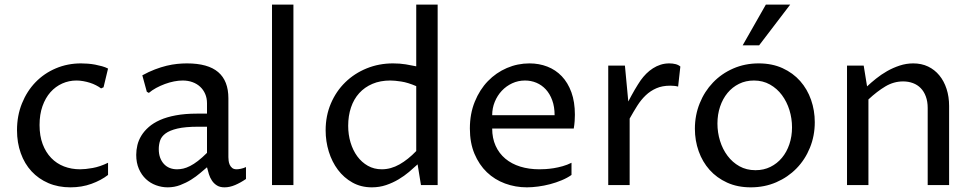

<svg xmlns="http://www.w3.org/2000/svg" viewBox="-20 -802 4219 832"><path d="M448.2 -43.9Q418 -20.5 376.2 -5.4Q334.5 9.8 285.2 9.8Q232.4 9.8 189.7 -8.5Q147 -26.9 116.7 -59.6Q86.4 -92.3 70.1 -137.9Q53.7 -183.6 53.7 -237.8Q53.7 -300.8 75.2 -354Q96.7 -407.2 134 -445.8Q171.4 -484.4 222.2 -505.9Q272.9 -527.3 331.1 -527.3Q344.7 -527.3 360.6 -526.1Q376.5 -524.9 392.1 -522Q407.7 -519 422.4 -514.9Q437 -510.7 448.2 -504.9L428.7 -423.8L418 -418.9Q408.2 -426.3 395.8 -432.6Q383.3 -439 369.4 -443.4Q355.5 -447.8 340.6 -450.4Q325.7 -453.1 311.5 -453.1Q278.8 -453.1 249.8 -440.2Q220.7 -427.2 198.7 -402.6Q176.8 -377.9 164.1 -342Q151.4 -306.2 151.4 -260.3Q151.4 -213.4 164.8 -177.7Q178.2 -142.1 201.7 -117.7Q225.1 -93.3 257.3 -80.8Q289.6 -68.4 327.1 -68.4Q349.6 -68.4 381.3 -74Q413.1 -79.6 448.2 -96.7Z M877 -77.1Q864.7 -66.9 847.4 -52Q830.1 -37.1 808.3 -23.4Q786.6 -9.8 761 0Q735.4 9.8 706.5 9.8Q680.7 9.8 656 0.7Q631.3 -8.3 612.3 -26.1Q593.3 -43.9 581.8 -70.3Q570.3 -96.7 570.3 -130.9Q570.3 -151.9 575.4 -173.3Q580.6 -194.8 592.8 -214.6Q605 -234.4 624.8 -251.7Q644.5 -269 673.6 -282Q702.6 -294.9 742.2 -302.2Q781.7 -309.6 833 -309.6H877V-354.5Q877 -377 869.1 -395Q861.3 -413.1 847.4 -426Q833.5 -439 814.2 -446Q794.9 -453.1 771.5 -453.1Q753.9 -453.1 734.1 -449.2Q714.4 -445.3 694.6 -438Q674.8 -430.7 656.7 -420.9Q638.7 -411.1 625 -399.4L616.2 -404.3L596.7 -475.6Q625 -491.2 651.4 -501.2Q677.7 -511.2 701.9 -517.1Q726.1 -522.9 748 -525.1Q770 -527.3 790 -527.3Q881.3 -527.3 925.5 -489.5Q969.7 -451.7 969.7 -376V-121.1Q969.7 -114.7 970.7 -105.7Q971.7 -96.7 975.3 -88.4Q979 -80.1 986.1 -74.2Q993.2 -68.4 1005.4 -68.4Q1012.2 -68.4 1023.4 -70.6Q1034.7 -72.8 1045.9 -78.1V-26.4Q1022.5 -10.3 998.8 -0.2Q975.1 9.8 953.1 9.8Q933.1 9.8 920.2 1.7Q907.2 -6.3 898.7 -19Q890.1 -31.7 885.3 -47.1Q880.4 -62.5 877 -77.1ZM877 -252.9H839.8Q782.7 -252.9 748.8 -244.9Q714.8 -236.8 697 -223.4Q679.2 -210 673.6 -192.4Q668 -174.8 668 -155.8Q668 -135.3 673.8 -119.1Q679.7 -103 690.2 -91.6Q700.7 -80.1 715.3 -74.2Q730 -68.4 747.1 -68.4Q760.3 -68.4 774.2 -71.5Q788.1 -74.7 804 -82.8Q819.8 -90.8 837.6 -104.5Q855.5 -118.2 877 -139.6Z M1158.7 -782.2H1251.5V0H1158.7Z M1783.7 -428.7Q1747.6 -444.3 1718.8 -448.7Q1689.9 -453.1 1671.4 -453.1Q1627.9 -453.1 1594 -438.7Q1560.1 -424.3 1536.6 -398.4Q1513.2 -372.6 1501 -336.4Q1488.8 -300.3 1488.8 -256.8Q1488.8 -218.8 1499 -184.6Q1509.3 -150.4 1528.3 -124.5Q1547.4 -98.6 1574.2 -83.5Q1601.1 -68.4 1634.3 -68.4Q1673.8 -68.4 1711.2 -89.6Q1748.5 -110.8 1783.7 -147.5ZM1783.7 -782.2H1876.5V0H1804.2L1789.6 -89.8Q1772.9 -74.2 1752.4 -56.9Q1731.9 -39.6 1707 -24.7Q1682.1 -9.8 1653.1 0Q1624 9.8 1591.3 9.8Q1544.4 9.8 1507.3 -11Q1470.2 -31.7 1444.3 -66.2Q1418.5 -100.6 1404.8 -145Q1391.1 -189.5 1391.1 -237.3Q1391.1 -300.3 1413.8 -353.5Q1436.5 -406.7 1476.1 -445.3Q1515.6 -483.9 1568.8 -505.6Q1622.1 -527.3 1683.1 -527.3Q1712.4 -527.3 1738 -523.2Q1763.7 -519 1783.7 -514.6Z M2456.5 -43.9Q2438 -30.8 2413.8 -20.8Q2389.6 -10.7 2363.8 -3.9Q2337.9 2.9 2311.8 6.3Q2285.6 9.8 2263.2 9.8Q2213.4 9.8 2168.5 -6.8Q2123.5 -23.4 2089.8 -55.7Q2056.2 -87.9 2036.1 -135.5Q2016.1 -183.1 2016.1 -245.1Q2016.1 -309.1 2037.4 -361.3Q2058.6 -413.6 2094.2 -450.4Q2129.9 -487.3 2176.5 -507.3Q2223.1 -527.3 2274.4 -527.3Q2315.9 -527.3 2351.8 -513.4Q2387.7 -499.5 2414.3 -471.7Q2440.9 -443.8 2456.1 -402.1Q2471.2 -360.4 2471.2 -304.7Q2471.2 -293.5 2470.2 -277.8Q2469.2 -262.2 2466.3 -245.1H2112.8Q2112.8 -203.1 2127.7 -170.2Q2142.6 -137.2 2169.7 -114.5Q2196.8 -91.8 2234.4 -80.1Q2272 -68.4 2317.4 -68.4Q2328.6 -68.4 2344.7 -69.3Q2360.8 -70.3 2379.4 -73.2Q2397.9 -76.2 2418 -81.8Q2438 -87.4 2456.5 -96.7ZM2383.3 -302.7Q2383.3 -339.4 2373 -367.4Q2362.8 -395.5 2345.2 -414.6Q2327.6 -433.6 2304.4 -443.4Q2281.2 -453.1 2254.9 -453.1Q2225.6 -453.1 2199.7 -441.2Q2173.8 -429.2 2154.5 -408.7Q2135.3 -388.2 2124 -360.8Q2112.8 -333.5 2112.8 -302.7Z M2615.7 -517.6H2688L2702.6 -362.3Q2709 -374.5 2716.1 -387.5Q2723.1 -400.4 2730.2 -412.6Q2737.3 -424.8 2744.1 -435.5Q2751 -446.3 2756.3 -454.1Q2767.1 -469.2 2780.5 -482.7Q2793.9 -496.1 2809.6 -506.1Q2825.2 -516.1 2842.8 -521.7Q2860.4 -527.3 2880.4 -527.3Q2894.5 -527.3 2907.2 -524.2Q2919.9 -521 2928.2 -513.7L2918.5 -426.8Q2909.7 -429.2 2901.1 -429.9Q2892.6 -430.7 2884.3 -430.7Q2849.6 -430.7 2824 -419.4Q2798.3 -408.2 2778.1 -388.9Q2757.8 -369.6 2741.5 -343.8Q2725.1 -317.9 2708.5 -288.1V0H2615.7Z M3233.4 9.8Q3175.8 9.8 3130.9 -10.7Q3085.9 -31.2 3054.9 -65.9Q3023.9 -100.6 3007.6 -146.7Q2991.2 -192.9 2991.2 -244.1Q2991.2 -302.7 3012 -354.2Q3032.7 -405.8 3069.6 -444.3Q3106.4 -482.9 3157.2 -505.1Q3208 -527.3 3267.6 -527.3Q3325.7 -527.3 3371.1 -506.6Q3416.5 -485.8 3447.5 -450.7Q3478.5 -415.5 3494.6 -369.4Q3510.7 -323.2 3510.7 -272.5Q3510.7 -213.4 3489.7 -161.9Q3468.8 -110.4 3431.6 -72.3Q3394.5 -34.2 3343.8 -12.2Q3293 9.8 3233.4 9.8ZM3253.9 -64.5Q3289.6 -64.5 3318.6 -78.9Q3347.7 -93.3 3368.4 -118.2Q3389.2 -143.1 3400.6 -177Q3412.1 -210.9 3412.1 -250Q3412.1 -288.6 3400.9 -325Q3389.6 -361.3 3368.4 -389.9Q3347.2 -418.5 3316.4 -435.8Q3285.6 -453.1 3247.1 -453.1Q3211.4 -453.1 3182.4 -438.7Q3153.3 -424.3 3132.6 -399.2Q3111.8 -374 3100.3 -339.8Q3088.9 -305.7 3088.9 -266.6Q3088.9 -228 3100.1 -191.7Q3111.3 -155.3 3132.6 -127Q3153.8 -98.6 3184.3 -81.5Q3214.8 -64.5 3253.9 -64.5ZM3198.2 -605.5 3298.8 -782.2H3404.3L3269.5 -605.5Z M3650.4 -517.6H3722.7L3737.3 -427.7Q3754.4 -443.8 3776.4 -461.4Q3798.3 -479 3824 -493.7Q3849.6 -508.3 3878.4 -517.8Q3907.2 -527.3 3937.5 -527.3Q3973.1 -527.3 4001.7 -513.7Q4030.3 -500 4050.5 -475.3Q4070.8 -450.7 4081.8 -416.7Q4092.8 -382.8 4092.8 -342.8V0H4000V-334Q4000 -362.3 3991.9 -384Q3983.9 -405.8 3969.7 -420.2Q3955.6 -434.6 3936 -441.9Q3916.5 -449.2 3893.6 -449.2Q3853 -449.2 3816.9 -427.7Q3780.8 -406.2 3743.2 -371.1V0H3650.4Z"/></svg>

Font: Proza Libre
Style: Regular
Weight: 400
Designer: Jasper de Waard
Foundry: Jasper de Waard
Version: Version 1.000; ttfautohint (v1.4.1.8-43bc)